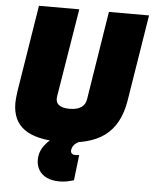

<svg xmlns="http://www.w3.org/2000/svg" viewBox="-60 -750 814 1020"><g transform="rotate(5 346.5 -240.0)"><path d="M284 10Q153 10 89.5 -35.5Q26 -81 26 -175Q26 -187 27.5 -202Q29 -217 32 -239L106 -700H321L244 -229Q239 -200 257 -184.5Q275 -169 315 -169Q395 -169 404 -229L479 -700H693L619 -239Q598 -110 517 -50Q436 10 284 10ZM267 -21 387 0Q365 8 354 22.5Q343 37 343 53Q343 62 349.5 67.5Q356 73 369 73Q376 73 381 72Q386 71 388 71L372 207Q353 213 334 216.5Q315 220 296 220Q255 220 227 206.5Q199 193 185 169Q171 145 171 116Q171 72 198.5 36.5Q226 1 267 -21Z"/></g></svg>

Font: Georama ExtraCondensed Thin Black
Style: Italic
Weight: 900
Italic angle: -9°
Version: Version 1.001